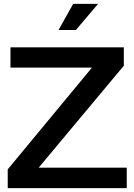

<svg xmlns="http://www.w3.org/2000/svg" viewBox="-20 -974 696 994"><path d="M283.2 -818.8 358.9 -954.1H487.8L373 -818.8ZM20 0V-97.2L456.1 -624H34.2V-729H621.1V-633.8L180.2 -106H636.2V0Z"/></svg>

Font: BDO Grotesk Medium
Style: Regular
Weight: 500
Designer: Deni Anggara
Foundry: Lokal Container
Version: Version 2.000